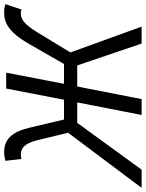

<svg xmlns="http://www.w3.org/2000/svg" viewBox="58 -798 706 930"><g transform="rotate(-90 411.0 -333.0)"><path d="M-34 0H54L281 -312H380L319 0H396L457 -312H559L665 0H747L622 -345L720 -506C760 -572 785 -585 811 -585C819 -585 824 -584 830 -582L856 -660C847 -663 833 -666 818 -666C767 -666 722 -647 663 -545L566 -376H470L524 -656H447L393 -376H297L257 -545C236 -632 199 -666 138 -666C123 -666 109 -663 97 -660L106 -582C114 -584 119 -585 128 -585C157 -585 181 -569 197 -505L233 -356Z"/></g></svg>

Font: Source Sans Pro
Style: Italic
Weight: 400
Italic angle: -11°
Designer: Paul D. Hunt
Foundry: Adobe Systems Incorporated
Version: Version 3.006;hotconv 1.0.111;makeotfexe 2.5.65597